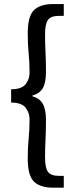

<svg xmlns="http://www.w3.org/2000/svg" viewBox="-20 -749 364 926"><path d="M236.8 156.2Q173.8 156.2 143.8 127Q113.8 97.7 113.8 16.1Q113.8 -38.6 118.2 -81.1Q122.6 -123.5 122.6 -175.3Q122.6 -204.1 104 -229Q85.4 -253.9 33.7 -254.4V-318.4Q85.4 -318.8 104 -343.3Q122.6 -367.7 122.6 -396.5Q122.6 -448.2 118.2 -491Q113.8 -533.7 113.8 -588.9Q113.8 -670.4 143.8 -700Q173.8 -729.5 236.8 -729.5H287.6V-672.4H263.7Q224.6 -672.4 210.9 -652.3Q197.3 -632.3 197.3 -584.5Q197.3 -539.1 199.5 -496.6Q201.7 -454.1 201.7 -402.8Q201.7 -350.1 186.5 -324Q171.4 -297.9 136.7 -288.6V-284.2Q171.4 -274.9 186.5 -248Q201.7 -221.2 201.7 -169.9Q201.7 -118.2 199.5 -75.9Q197.3 -33.7 197.3 11.2Q197.3 59.1 210.9 79.1Q224.6 99.1 263.7 99.1H287.6V156.2Z"/></svg>

Font: Akatab SemiBold
Style: Regular
Weight: 600
Designer: SIL Global
Foundry: SIL Global
Version: Version 4.100